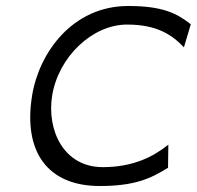

<svg xmlns="http://www.w3.org/2000/svg" viewBox="-20 -610 657 641"><path d="M87 -290C57 -103 139 11 313 11C428 11 482 -13 541 -50L542 -127C492 -87 425 -52 323 -52C192 -52 136 -176 154 -290C175 -421 289 -528 404 -528C505 -528 555 -493 594 -452L617 -529C571 -565 524 -590 408 -590C222 -590 110 -434 87 -290Z"/></svg>

Font: Charger Sport
Style: LitExtObl
Weight: 300
Designer: Jasper
Foundry: Cannot Into Space Fonts
Version: Version 1.1